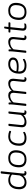

<svg xmlns="http://www.w3.org/2000/svg" viewBox="2402 -3194 799 5643"><g transform="rotate(-90 2801.5 -372.5)"><path d="M259 7Q163 7 111.5 -49Q60 -105 60 -211Q60 -306 91 -377.5Q122 -449 183 -488.5Q244 -528 332 -528Q381 -528 424 -513Q467 -498 496 -475L523 -734Q526 -752 554 -752H560Q590 -752 588 -733L522 -95Q517 -49 553 -49Q567 -49 575.5 -52Q584 -55 589 -55Q594 -55 594 -48Q594 -45 593 -36Q592 -27 589 -17Q585 -4 567 1Q549 6 536 6Q500 6 477 -16Q454 -38 458 -92Q423 -42 371.5 -17.5Q320 7 259 7ZM271 -49Q326 -49 380.5 -82Q435 -115 467 -196L485 -361Q488 -391 492 -419Q465 -443 424.5 -458Q384 -473 336 -473Q262 -473 216 -440Q170 -407 148.5 -348.5Q127 -290 127 -215Q127 -49 271 -49Z M936 6Q824 6 764.5 -50.5Q705 -107 705 -215Q705 -264 716 -319Q727 -374 756.5 -421.5Q786 -469 840.5 -499Q895 -529 980 -529Q1089 -529 1148 -471.5Q1207 -414 1207 -306Q1207 -252 1195 -197Q1183 -142 1153 -96Q1123 -50 1070 -22Q1017 6 936 6ZM940 -50Q1004 -50 1043.5 -72.5Q1083 -95 1104 -132.5Q1125 -170 1133 -215Q1141 -260 1141 -305Q1141 -473 974 -473Q909 -473 869 -450Q829 -427 808 -389Q787 -351 779 -306Q771 -261 771 -217Q771 -50 940 -50Z M1562 6Q1339 6 1339 -207Q1339 -305 1370.5 -377.5Q1402 -450 1464.5 -489.5Q1527 -529 1619 -529Q1659 -529 1696 -521.5Q1733 -514 1756.5 -503.5Q1780 -493 1780 -483Q1780 -475 1772 -460Q1764 -445 1757 -445Q1751 -445 1734 -452Q1717 -459 1686.5 -466Q1656 -473 1611 -473Q1506 -473 1456 -402Q1406 -331 1406 -210Q1406 -128 1445 -89Q1484 -50 1569 -50Q1616 -50 1651 -60Q1686 -70 1707.5 -80.5Q1729 -91 1734 -91Q1741 -91 1744 -77Q1747 -63 1747 -54Q1747 -46 1723 -31.5Q1699 -17 1657.5 -5.5Q1616 6 1562 6Z M2031 6Q1868 6 1884 -154L1920 -507Q1922 -525 1952 -525H1957Q1987 -525 1985 -507L1949 -160Q1942 -97 1968 -73.5Q1994 -50 2051 -50Q2082 -50 2120 -61.5Q2158 -73 2192 -98.5Q2226 -124 2247 -164L2283 -507Q2286 -525 2315 -525H2319Q2349 -525 2347 -507L2306 -96Q2301 -50 2337 -50Q2351 -50 2359.5 -53Q2368 -56 2372 -56Q2378 -56 2378 -48Q2378 -45 2377 -36.5Q2376 -28 2373 -17Q2369 -4 2350.5 1Q2332 6 2320 6Q2289 6 2265.5 -12Q2242 -30 2240 -81Q2202 -38 2145 -16Q2088 6 2031 6Z M3296 6Q3257 6 3234 -17Q3211 -40 3217 -100L3243 -353Q3244 -367 3244 -382Q3244 -428 3222 -450.5Q3200 -473 3149 -473Q3099 -473 3047.5 -446.5Q2996 -420 2961 -374L2923 -16Q2921 2 2892 2H2888Q2858 2 2860 -16L2894 -353Q2895 -369 2895 -382Q2895 -428 2873 -450.5Q2851 -473 2801 -473Q2750 -473 2697.5 -446.5Q2645 -420 2613 -375L2574 -16Q2571 2 2542 2H2538Q2507 2 2510 -16L2548 -373Q2551 -401 2552.5 -425.5Q2554 -450 2554 -462Q2554 -479 2553 -489Q2552 -499 2552 -505Q2552 -515 2567.5 -518.5Q2583 -522 2593 -522Q2606 -522 2609.5 -504.5Q2613 -487 2613 -460Q2613 -447 2612 -433Q2648 -477 2704 -503Q2760 -529 2819 -529Q2880 -529 2914 -502.5Q2948 -476 2956 -429Q2991 -473 3049 -501Q3107 -529 3168 -529Q3309 -529 3309 -388Q3309 -374 3308 -360L3281 -95Q3276 -49 3312 -49Q3327 -49 3335 -52Q3343 -55 3348 -55Q3354 -55 3354 -48Q3354 -45 3352.5 -36Q3351 -27 3348 -17Q3344 -4 3326 1Q3308 6 3296 6Z M3697 6Q3458 6 3458 -204Q3458 -299 3489 -372.5Q3520 -446 3583 -487.5Q3646 -529 3741 -529Q3835 -529 3884 -489.5Q3933 -450 3933 -393Q3933 -305 3863 -264.5Q3793 -224 3669 -224Q3627 -224 3589.5 -228Q3552 -232 3524 -239Q3523 -230 3523 -221.5Q3523 -213 3523 -203Q3523 -50 3700 -50Q3753 -50 3791 -62.5Q3829 -75 3850.5 -87.5Q3872 -100 3877 -100Q3884 -100 3888.5 -86Q3893 -72 3893 -63Q3893 -52 3866 -35.5Q3839 -19 3794.5 -6.5Q3750 6 3697 6ZM3664 -278Q3720 -278 3766 -288Q3812 -298 3840 -322Q3868 -346 3868 -388Q3868 -428 3833 -450.5Q3798 -473 3736 -473Q3650 -473 3596 -424.5Q3542 -376 3530 -290Q3556 -285 3591.5 -281.5Q3627 -278 3664 -278Z M4523 6Q4499 6 4479.5 -3Q4460 -12 4450 -35Q4440 -58 4444 -100L4470 -353Q4471 -369 4471 -382Q4471 -428 4447 -450.5Q4423 -473 4369 -473Q4315 -473 4260.5 -446Q4206 -419 4173 -375L4134 -16Q4132 2 4102 2H4098Q4069 2 4071 -16L4108 -373Q4111 -401 4112.5 -424.5Q4114 -448 4114 -462Q4114 -479 4113.5 -489Q4113 -499 4113 -505Q4113 -515 4128 -518.5Q4143 -522 4154 -522Q4166 -522 4170 -504.5Q4174 -487 4174 -460Q4174 -447 4172 -433Q4209 -475 4268.5 -502Q4328 -529 4387 -529Q4536 -529 4536 -389Q4536 -375 4534 -360L4508 -95Q4503 -49 4539 -49Q4553 -49 4561.5 -52Q4570 -55 4575 -55Q4581 -55 4581 -48Q4581 -45 4579.5 -36Q4578 -27 4575 -17Q4571 -4 4553 1Q4535 6 4523 6Z M4834 6Q4710 6 4723 -118L4759 -467H4681Q4665 -467 4667 -490L4668 -500Q4670 -523 4687 -523H4766L4786 -632Q4790 -650 4812 -650H4817Q4845 -650 4842 -632L4830 -523H4952Q4969 -523 4967 -500L4966 -490Q4964 -467 4946 -467H4825L4789 -125Q4784 -81 4798.5 -65.5Q4813 -50 4857 -50Q4884 -50 4903.5 -55.5Q4923 -61 4928 -61Q4934 -61 4934 -54Q4934 -49 4933 -40.5Q4932 -32 4929 -23Q4924 -8 4896 -1Q4868 6 4834 6Z M5268 6Q5156 6 5096.5 -50.5Q5037 -107 5037 -215Q5037 -264 5048 -319Q5059 -374 5088.5 -421.5Q5118 -469 5172.5 -499Q5227 -529 5312 -529Q5421 -529 5480 -471.5Q5539 -414 5539 -306Q5539 -252 5527 -197Q5515 -142 5485 -96Q5455 -50 5402 -22Q5349 6 5268 6ZM5272 -50Q5336 -50 5375.5 -72.5Q5415 -95 5436 -132.5Q5457 -170 5465 -215Q5473 -260 5473 -305Q5473 -473 5306 -473Q5241 -473 5201 -450Q5161 -427 5140 -389Q5119 -351 5111 -306Q5103 -261 5103 -217Q5103 -50 5272 -50Z"/></g></svg>

Font: Asap Semi Expanded Semi Expanded Light
Style: Italic
Weight: 300
Width: 6
Italic angle: -6°
Designer: Pablo Cosgaya
Foundry: Omnibus-Type
Version: Version 3.001; ttfautohint (v1.8.4.7-5d5b)